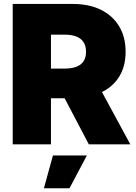

<svg xmlns="http://www.w3.org/2000/svg" viewBox="-20 -748 707 995"><path d="M45.9 0V-727.5H358.9Q440.9 -727.5 502 -697.8Q563 -668 596.9 -612.5Q630.9 -557.1 630.9 -479.5Q630.9 -401.9 595.9 -347.9Q561 -293.9 498.3 -266.4Q435.5 -238.8 351.6 -238.8H166V-392.6H315.4Q350.1 -392.6 374.8 -401.6Q399.4 -410.6 412.6 -429.9Q425.8 -449.2 425.8 -479.5Q425.8 -510.3 412.6 -530Q399.4 -549.8 374.8 -559.1Q350.1 -568.4 315.4 -568.4H244.1V0ZM440.4 0 265.1 -333.5H474.6L655.3 0ZM207.5 227.5 254.4 57.6H430.2L340.3 227.5Z"/></svg>

Font: Inter 16pt Black
Style: Regular
Weight: 900
Version: Version 4.001;git-66647c0bb